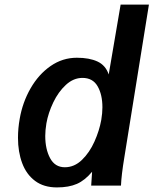

<svg xmlns="http://www.w3.org/2000/svg" viewBox="-20 -810 670 838"><path d="M58.5 -208.5Q58.5 -249.5 66 -291.5Q78.5 -363.5 113.5 -424.5Q148.5 -485.5 200.8 -521.8Q253 -558 315.5 -558Q370 -558 405.5 -541.5Q441 -525 454.5 -485L506.5 -790H630L522.5 -122Q510 -46.5 508 0H378L382 -60.5Q351 -23 315.8 -7.5Q280.5 8 228.5 8Q171 8 133 -20.5Q95 -49 76.8 -98Q58.5 -147 58.5 -208.5ZM422 -286.5Q427 -316.5 427 -341.5Q427 -397 406 -433.5Q385 -470 340 -470Q300.5 -470 267.5 -439.5Q234.5 -409 212.5 -363Q190.5 -317 182.5 -271.5Q177.5 -241.5 177.5 -216.5Q177.5 -159 198.8 -119.5Q220 -80 263 -80Q304.5 -80 337.8 -112.2Q371 -144.5 392.2 -192Q413.5 -239.5 422 -286.5Z"/></svg>

Font: JuliaMono
Style: Bold Italic
Weight: 700
Italic angle: -9°
Monospace: yes
Designer: cormullion
Foundry: corm
Version: Version 0.057; ttfautohint (v1.8.4)